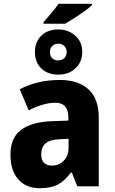

<svg xmlns="http://www.w3.org/2000/svg" viewBox="-20 -981 603 1011"><path d="M465 -955Q454 -943 427 -923.5Q400 -904 371 -885.5Q342 -867 323 -856H209V-864Q236 -895 255.5 -918Q275 -941 288 -961H465ZM287 -826Q339 -826 376 -793.5Q413 -761 413 -708Q413 -654 377 -621Q341 -588 287 -588Q231 -588 197.5 -620.5Q164 -653 164 -707Q164 -761 198 -793.5Q232 -826 287 -826ZM287 -751Q268 -751 255.5 -739Q243 -727 243 -707Q243 -687 254 -675Q265 -663 287 -663Q306 -663 318.5 -675Q331 -687 331 -707Q331 -727 318.5 -739Q306 -751 287 -751ZM295 -560Q392 -560 446 -510.5Q500 -461 500 -363V0H387L358 -73H354Q322 -30 286 -10Q250 10 189 10Q117 10 76 -37Q35 -84 35 -166Q35 -255 90.5 -297Q146 -339 256 -343L340 -346V-363Q340 -440 271 -440Q239 -440 204 -429.5Q169 -419 131 -400L84 -511Q127 -534 180.5 -547Q234 -560 295 -560ZM296 -248Q242 -246 219.5 -225.5Q197 -205 197 -169Q197 -137 212.5 -123Q228 -109 254 -109Q290 -109 315.5 -134.5Q341 -160 341 -204V-250Z"/></svg>

Font: Noto Sans SemiCondensed ExtraBold
Style: Regular
Weight: 800
Width: 4
Designer: Monotype Design Team
Foundry: Monotype Imaging Inc.
Version: Version 2.013; ttfautohint (v1.8.4.7-5d5b)